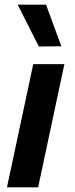

<svg xmlns="http://www.w3.org/2000/svg" viewBox="-20 -806 322 826"><path d="M147 -606 56 -786H178L244 -607ZM10 0 123 -530H257L144 0Z"/></svg>

Font: Be Vietnam Pro SemiBold
Style: Italic
Weight: 600
Italic angle: -12°
Designer: Lam Bao, Tony Le, Vietanh Nguyen
Foundry: Yellow Type Foundry
Version: Version 1.002; ttfautohint (v1.8.3)